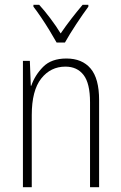

<svg xmlns="http://www.w3.org/2000/svg" viewBox="-20 -784 507 804"><path d="M258 -539Q324 -539 359.5 -497Q395 -455 395 -365V0H357V-356Q357 -435 330 -470Q303 -505 254 -505Q192 -505 152.5 -455Q113 -405 113 -302V0H76V-529H105L109 -425H111Q126 -469 160.5 -504Q195 -539 258 -539ZM217 -606Q204 -629 187 -657Q170 -685 152 -711.5Q134 -738 120 -756V-764H144Q166 -740 190.5 -707.5Q215 -675 234 -644Q256 -676 278 -704.5Q300 -733 326 -764H350V-756Q327 -725 299 -682.5Q271 -640 252 -606Z"/></svg>

Font: Noto Sans Khmer Condensed ExtraLight
Style: Regular
Weight: 200
Width: 3
Designer: Danh Hong and the Monotype Design Team
Foundry: Monotype Imaging Inc.
Version: Version 2.004; ttfautohint (v1.8.4.7-5d5b)